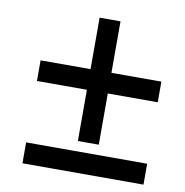

<svg xmlns="http://www.w3.org/2000/svg" viewBox="-71 -674 715 742"><g transform="rotate(10 286.0 -303.0)"><path d="M343 -404V-606H261V-404H65V-323H261V-122H343V-323H539V-404ZM65 0H540V-82H65Z"/></g></svg>

Font: Noto Sans Medium
Style: Italic
Weight: 500
Italic angle: -12°
Designer: Monotype Design Team
Foundry: Monotype Imaging Inc.
Version: Version 2.013